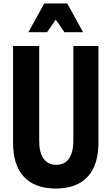

<svg xmlns="http://www.w3.org/2000/svg" viewBox="-20 -1064 640 1102"><path d="M55 -800H205V-255Q205 -188 230.5 -153Q256 -118 303 -118Q351 -118 376 -154Q401 -190 401 -257V-800H545V-245Q545 -116 482.5 -49Q420 18 300 18Q180 18 117.5 -49Q55 -116 55 -245ZM143 -879 234 -1044H366L457 -879H350L263 -1005H337L250 -879Z"/></svg>

Font: Martian Mono Condensed SemiBold
Style: Regular
Weight: 600
Width: 3
Designer: Roman Shamin
Foundry: Evil Martians
Version: Version 1.000